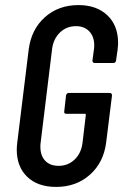

<svg xmlns="http://www.w3.org/2000/svg" viewBox="-20 -728 485 756"><path d="M46 -139Q46 -149 48 -167L93 -533Q103 -612 156.5 -660Q210 -708 289 -708Q360 -708 402.5 -668Q445 -628 445 -559Q445 -550 443 -532L437 -490Q437 -486 434 -483Q431 -480 427 -480H353Q344 -480 344 -490L350 -534Q351 -539 351 -550Q351 -584 331.5 -604.5Q312 -625 279 -625Q242 -625 216 -600Q190 -575 185 -534L140 -166Q139 -160 139 -150Q139 -115 158 -95Q177 -75 211 -75Q248 -75 274 -100Q300 -125 305 -166L318 -276Q318 -280 315 -280H241Q231 -280 233 -290L240 -352Q242 -362 251 -362H412Q421 -362 421 -352L398 -167Q388 -88 334 -40Q280 8 201 8Q129 8 87.5 -31.5Q46 -71 46 -139Z"/></svg>

Font: Barlow Condensed Medium
Style: Italic
Weight: 500
Width: 3
Italic angle: -7°
Designer: Jeremy Tribby
Foundry: Tribby Type
Version: Version 1.408